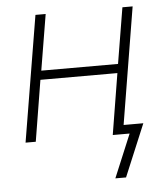

<svg xmlns="http://www.w3.org/2000/svg" viewBox="-52 -576 703 805"><g transform="rotate(-5 300.0 -174.0)"><path d="M401 182 477 0H406L448 -257H124L82 0H39L127 -530H170L131 -295H454L493 -530H536L455 -38H538L446 182Z"/></g></svg>

Font: Iosevka Curly XLtEx
Style: Italic
Weight: 200
Width: 7
Italic angle: -9°
Monospace: yes
Designer: Belleve Invis
Foundry: Belleve Invis
Version: Version 11.1.0; ttfautohint (v1.8.3)